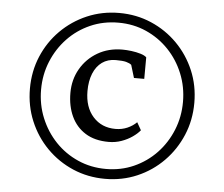

<svg xmlns="http://www.w3.org/2000/svg" viewBox="-57 -981 1152 986"><g transform="rotate(5 519.0 -488.5)"><path d="M95 -489.5Q95 -578.5 127.5 -655.8Q160 -733 218.2 -791.5Q276.5 -850 353.5 -883Q430.5 -916 519 -916Q607.5 -916 684.2 -883Q761 -850 819 -791.5Q877 -733 909.8 -655.8Q942.5 -578.5 942.5 -489.5Q942.5 -400.5 909.8 -322.8Q877 -245 819 -186Q761 -127 684.2 -94Q607.5 -61 519 -61Q430.5 -61 353.5 -94Q276.5 -127 218.2 -186Q160 -245 127.5 -322.8Q95 -400.5 95 -489.5ZM152.5 -489.5Q152.5 -412 180.5 -343.8Q208.5 -275.5 258.2 -223.2Q308 -171 374.8 -141.5Q441.5 -112 519 -112Q596.5 -112 662.8 -141.5Q729 -171 778.8 -223.2Q828.5 -275.5 856.2 -343.8Q884 -412 884 -489.5Q884 -566.5 856.2 -634.8Q828.5 -703 778.8 -755Q729 -807 662.8 -836.5Q596.5 -866 519 -866Q441 -866 374.2 -836.5Q307.5 -807 258 -755Q208.5 -703 180.5 -634.8Q152.5 -566.5 152.5 -489.5ZM521.5 -251.5Q449.5 -251.5 401.2 -281.8Q353 -312 328.5 -364.8Q304 -417.5 304 -485.5Q304 -554 336 -609.5Q368 -665 423.8 -697.5Q479.5 -730 551 -730Q572.5 -730 598 -726.8Q623.5 -723.5 645 -717Q666.5 -710.5 676 -701L675.5 -590H622.5L602.5 -656Q593 -664 575.2 -668.8Q557.5 -673.5 521.5 -673.5Q480.5 -673.5 451.2 -652.5Q422 -631.5 406.2 -592.8Q390.5 -554 390.5 -502.5Q390.5 -419.5 434.8 -370.2Q479 -321 550.5 -321Q583.5 -321 611.5 -333.2Q639.5 -345.5 659 -365L681.5 -325.5Q667.5 -308 643.2 -291Q619 -274 587.8 -262.8Q556.5 -251.5 521.5 -251.5Z"/></g></svg>

Font: Merriweather 24pt
Style: Regular
Weight: 400
Designer: Eben Sorkin
Foundry: Eben Sorkin
Version: Version 2.100